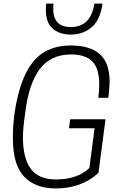

<svg xmlns="http://www.w3.org/2000/svg" viewBox="-20 -1043 680 1072"><path d="M291 9Q177 9 114.5 -57Q52 -123 52 -271Q52 -396 80.5 -510Q109 -624 158 -689Q233 -789 375 -789Q483 -789 537.5 -740.5Q592 -692 592 -586Q592 -558 585 -497H529Q534 -538 534 -572Q534 -661 495.5 -700Q457 -739 377 -739Q262 -739 200.5 -655.5Q139 -572 120 -407Q108 -326 108 -273Q109 -157 153 -99Q197 -41 292 -41Q412 -41 479 -105L508 -327H365L372 -377H569L530 -78Q436 9 291 9ZM375 -850Q313 -850 274.5 -883Q236 -916 236 -988Q236 -1014 238 -1023H279Q277 -1009 277 -995Q277 -892 375 -892Q487 -892 507 -1023H552Q540 -932 492 -891Q444 -850 375 -850Z"/></svg>

Font: Tanohe Sans Light
Style: Italic
Weight: 300
Designer: Village Type and Design LLC & Cristiano Sobral
Foundry: Cooper Hewitt Smithsonian Design Museum
Version: Version 1.00;September 29, 2021;FontCreator 13.0.0.2655 64-b